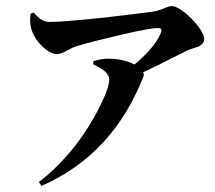

<svg xmlns="http://www.w3.org/2000/svg" viewBox="-20 -566 705 631"><path d="M116 45C272 -23 383 -142 450 -311C453 -316 453 -322 451 -329C480 -342 518 -361 567 -386C578 -391 586 -395 591 -398C594 -400 601 -403 611 -406C624 -410 633 -413 638 -416C647 -422 651 -429 651 -438C651 -471 576 -546 545 -546C538 -546 529 -543 518 -538C505 -533 493 -529 484 -528C447 -523 392 -516 321 -508C235 -499 176 -494 144 -494C133 -494 124 -496 117 -501C111 -504 102 -512 90 -525L81 -521C77 -500 79 -480 86 -462C97 -429 139 -388 166 -388C175 -388 187 -392 201 -400C213 -407 223 -412 231 -414C266 -425 316 -437 379 -452C444 -467 484 -474 497 -474C510 -474 514 -470 507 -454C492 -421 463 -388 422 -354C397 -367 369 -373 338 -373C325 -374 308 -371 287 -365L286 -355C304 -346 316 -339 323 -333C334 -324 339 -315 339 -304C339 -287 329 -258 309 -218C287 -173 260 -130 228 -88C189 -39 149 1 108 32Z"/></svg>

Font: AllPunType Bold
Style: Regular
Weight: 700
Version: 1.0